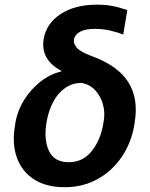

<svg xmlns="http://www.w3.org/2000/svg" viewBox="-20 -780 631 810"><path d="M164.1 -614.3Q174.8 -680.7 235.4 -720.5Q295.9 -760.3 389.2 -760.3Q424.8 -760.3 454.6 -754.6Q484.4 -749 517.1 -737.3L500 -634.3Q480 -642.6 447.5 -650.4Q415 -658.2 380.4 -658.2Q339.8 -658.2 317.6 -646Q295.4 -633.8 292 -613.3Q289.1 -597.2 303.5 -579.3Q317.9 -561.5 366.7 -543.5Q477.5 -502.9 521.2 -433.6Q564.9 -364.3 548.3 -264.2L546.9 -254.4Q534.2 -177.7 493.7 -118.2Q453.1 -58.6 391.4 -24.4Q329.6 9.8 252.4 9.8Q174.3 9.8 123 -23.7Q71.8 -57.1 51 -115.5Q30.3 -173.8 43 -249L44.4 -258.8Q53.2 -312.5 81.8 -358.4Q110.4 -404.3 151.4 -436Q192.4 -467.8 238.3 -478.5V-481.4Q195.8 -503.9 176.5 -537.1Q157.2 -570.3 164.1 -614.3ZM177.2 -269 175.8 -260.3Q164.6 -189.9 186.8 -142.8Q209 -95.7 270 -95.7Q329.6 -95.7 367.2 -142.8Q404.8 -189.9 416 -260.3L417.5 -269Q423.8 -305.2 414.3 -339.6Q404.8 -374 382.1 -398.7Q359.4 -423.3 325.2 -430.2Q285.2 -430.2 254.6 -408.7Q224.1 -387.2 204.6 -350.3Q185.1 -313.5 177.2 -269Z"/></svg>

Font: Inter Display Semi Bold
Style: Italic
Weight: 600
Italic angle: -9.39999°
Designer: Rasmus Andersson
Foundry: rsms
Version: Version 4.000;git-4fc901f